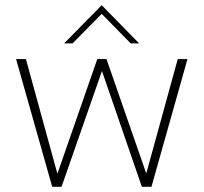

<svg xmlns="http://www.w3.org/2000/svg" viewBox="-20 -721 786 741"><path d="M181.5 0H217.5L373.5 -447L527.5 0H564.5L703.5 -493H666L544.5 -51.5L391 -493H355.5L201.5 -50.5L80 -493H42ZM227.5 -553.5H260L372.5 -667.5L484.5 -553.5H517L372.5 -701Z"/></svg>

Font: HK Grotesk ExtraLight
Style: Regular
Weight: 200
Designer: Alfredo Marco Pradil
Foundry: Hanken Design Co.
Version: Version 3.001;FEAKit 1.0